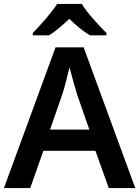

<svg xmlns="http://www.w3.org/2000/svg" viewBox="-20 -958 710 978"><path d="M397 -938H271C243 -893 184 -828 147 -790V-778H230C265 -800 297 -828 333 -862C368 -828 403 -799 438 -778H522V-790C485 -827 423 -893 397 -938ZM534 0H669L406 -717H263L0 0H134L201 -190H466ZM372 -479 435 -298H235L298 -479C308 -510 324 -571 334 -615C342 -582 365 -503 372 -479Z"/></svg>

Font: Noto Sans Syriac SemiBold
Style: Regular
Weight: 600
Designer: Patrick Giasson and the Monotype Design Team
Foundry: Monotype Imaging Inc.
Version: Version 3.000